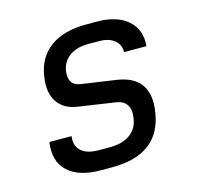

<svg xmlns="http://www.w3.org/2000/svg" viewBox="-88 -650 775 751"><g transform="rotate(-15 300.0 -275.0)"><path d="M233 8Q142 8 98 -33.5Q54 -75 65 -151H155Q149 -113 172.5 -91.5Q196 -70 245 -70H289Q339 -70 370 -92Q401 -114 407 -154Q419 -225 355 -234L207 -256Q152 -264 127 -302.5Q102 -341 112 -404Q123 -479 177.5 -518.5Q232 -558 322 -558H366Q447 -558 491 -519.5Q535 -481 529 -415H438Q440 -444 417.5 -463Q395 -482 354 -482H310Q264 -482 235 -461Q206 -440 200 -404Q191 -345 243 -338L381 -318Q519 -298 495 -154Q469 8 277 8Z"/></g></svg>

Font: JetBrains Mono NL
Style: Italic
Weight: 400
Italic angle: -9°
Monospace: yes
Designer: Philipp Nurullin, Konstantin Bulenkov
Foundry: JetBrains
Version: Version 2.305; ttfautohint (v1.8.4.7-5d5b)